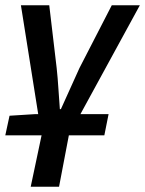

<svg xmlns="http://www.w3.org/2000/svg" viewBox="-20 -511 548 725"><path d="M0 0 16 -74 112 -80H390L374 0ZM96 194 137 0 59 -491H166L194 -254Q198 -217 200.5 -177Q203 -137 206 -99H210Q227 -136 245 -176.5Q263 -217 280 -254L402 -491H508L240 0L203 194Z"/></svg>

Font: Source Sans 3 SemiBold
Style: Italic
Weight: 600
Italic angle: -11°
Designer: Paul D. Hunt
Foundry: Adobe
Version: Version 3.046;hotconv 1.0.118;makeotfexe 2.5.65603